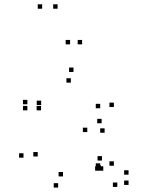

<svg xmlns="http://www.w3.org/2000/svg" viewBox="-20 -828 660 870"><path d="M104 -355.5V-375.5H84V-355.5ZM104 -328V-348H84V-328ZM166 -328V-348H146V-328ZM166.5 -352V-372H146.5V-352ZM301 -453.5V-473.5H281V-453.5ZM434 -337.5V-357.5H414V-337.5ZM434 -68V-88H414V-68ZM437 -59.5V-79.5H417V-59.5ZM511.5 19V-1H491.5V19ZM562.5 10V-10H542.5V10ZM562.5 -36.5V-56.5H542.5V-36.5ZM496 -77V-97H476V-77ZM496 -343V-363H476V-343ZM313 -502V-522H293V-502ZM440.5 -269.5V-289.5H420.5V-269.5ZM86.5 -113.5V-133.5H66.5V-113.5ZM243.5 22V2H223.5V22ZM431 -54.5V-74.5H411V-54.5ZM448 -54.5V-74.5H428V-54.5ZM442 -100.5V-120.5H422V-100.5ZM265.5 -28.5V-48.5H245.5V-28.5ZM151 -119V-139H131V-119ZM375.5 -229.5V-249.5H355.5V-229.5ZM454 -226.5V-246.5H434V-226.5ZM241 -788.5V-808.5H221V-788.5ZM171 -788.5V-808.5H151V-788.5ZM297.5 -627V-647H277.5V-627ZM352 -627V-647H332V-627Z"/></svg>

Font: Monaspace Neon Dots Var
Style: Regular
Weight: 400
Designer: Riley Cran and the Lettermatic Team
Version: Version 1.100 (Monaspace Neon Dots)